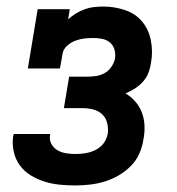

<svg xmlns="http://www.w3.org/2000/svg" viewBox="-20 -558 540 586"><path d="M209 8Q185 8 161 5.5Q137 3 115 -4Q93 -11 73.5 -23Q54 -35 40.5 -53.5Q27 -72 22 -95Q17 -118 20 -142Q21 -144 21 -145.5Q21 -147 22 -149H133Q133 -148 133 -147.5Q133 -147 133 -146Q130 -132 136.5 -119.5Q143 -107 154.5 -100Q166 -93 180.5 -90.5Q195 -88 209 -88Q219 -88 229.5 -89Q240 -90 250.5 -92.5Q261 -95 271 -100Q281 -105 289 -112.5Q297 -120 302 -130Q307 -140 309 -150Q311 -167 307 -183Q303 -199 291.5 -209.5Q280 -220 264 -224Q248 -228 231 -228H175L191 -324H247Q260 -324 273.5 -326Q287 -328 299.5 -335Q312 -342 320 -354Q328 -366 331 -379Q333 -393 329.5 -406Q326 -419 316.5 -427.5Q307 -436 293.5 -439Q280 -442 266 -442Q252 -442 238 -440.5Q224 -439 210.5 -434Q197 -429 185 -418.5Q173 -408 171 -394L163 -349H65L95 -530H193L188 -499Q199 -509 212 -517Q225 -525 239 -530Q253 -535 267.5 -536.5Q282 -538 296 -538Q330 -538 362 -527Q394 -516 414 -492Q434 -468 440.5 -434.5Q447 -401 441 -367Q439 -352 433.5 -337Q428 -322 417 -309.5Q406 -297 392 -288Q378 -279 363 -273Q380 -263 393 -248Q406 -233 413 -214.5Q420 -196 421 -175.5Q422 -155 418 -134Q415 -112 405.5 -90Q396 -68 379 -51Q362 -34 341 -22Q320 -10 298 -3.5Q276 3 253.5 5.5Q231 8 209 8Z"/></svg>

Font: Iosevka Curly Slab Oblique
Style: Bold
Weight: 700
Italic angle: -9°
Monospace: yes
Designer: Belleve Invis
Foundry: Belleve Invis
Version: Version 11.1.0; ttfautohint (v1.8.3)